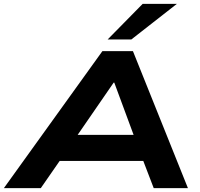

<svg xmlns="http://www.w3.org/2000/svg" viewBox="-58 -968 1027 988"><path d="M-38 0 469 -705H626L909 0H733L657 -198L727 -140H198L290 -199L152 0ZM527 -543 312 -231 277 -274H690L645 -232L530 -543ZM496 -765 676 -948H852L618 -765Z"/></svg>

Font: Nunito Sans 10pt Expanded ExtraBold
Style: Italic
Weight: 800
Width: 7
Italic angle: -9°
Designer: Vernon Adams
Foundry: Vernon Adams
Version: Version 3.101;gftools[0.9.27]